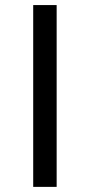

<svg xmlns="http://www.w3.org/2000/svg" viewBox="-20 -730 351 750"><path d="M201.3 -710.2V0H109.7V-710.2Z"/></svg>

Font: Inter UI Extra Bold
Style: Regular
Weight: 800
Designer: Rasmus Andersson
Foundry: rsms
Version: 3.2;8d6f07862